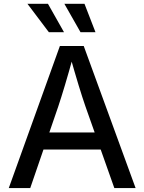

<svg xmlns="http://www.w3.org/2000/svg" viewBox="-20 -963 739 983"><path d="M24.9 0 286.6 -727.5H408.7L674.3 0H565.4L417.5 -418Q401.9 -462.9 382.6 -526.1Q363.3 -589.4 336.9 -682.6H356.9Q331.1 -588.9 311.8 -524.7Q292.5 -460.4 278.3 -418L134.8 0ZM161.6 -197.3V-284.7H537.6V-197.3ZM392.1 -798.3 309.6 -943.4H412.6L468.8 -798.3ZM230 -798.3 120.6 -943.4H225.6L307.6 -798.3Z"/></svg>

Font: Inter Cardless
Style: Regular
Weight: 400
Designer: Rasmus Andersson
Foundry: rsms
Version: Version 4.001;git-9221beed3